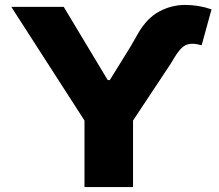

<svg xmlns="http://www.w3.org/2000/svg" viewBox="-20 -755 885 775"><path d="M670.5 -500 517 -268.5V0H321V-268.5L25.6 -727.3H237.2L414.8 -431.8H423.3L508.5 -569.6L536.9 -619.3Q572.8 -681.8 622.5 -708.5Q672.2 -735.1 727.3 -735.1Q782.3 -735.1 833.8 -717.3L794 -572.4Q751.1 -584.2 728.7 -572.4Q706.3 -560.7 683.2 -521.3Z"/></svg>

Font: Inter UI Black
Style: Regular
Weight: 900
Designer: Rasmus Andersson
Foundry: rsms
Version: 3.2;8d6f07862